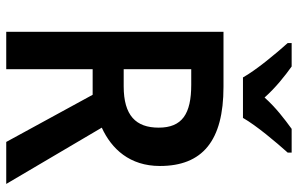

<svg xmlns="http://www.w3.org/2000/svg" viewBox="-194 -784 978 631"><g transform="rotate(90 295.5 -469.0)"><path d="M235 -778H368C393 -822 448 -887 482 -925V-938H404C371 -914 334 -886 301 -849C269 -885 230 -916 199 -938H122V-925C157 -886 211 -821 235 -778ZM266 -714H85V0H208V-284H292L447 0H585L400 -314C470 -346 526 -406 526 -505C526 -645 443 -714 266 -714ZM259 -608C355 -608 400 -578 400 -501C400 -426 360 -386 264 -386H208V-608Z"/></g></svg>

Font: Noto Sans Gurmukhi SemiCondensed SemiBold
Style: Regular
Weight: 600
Width: 4
Designer: Jelle Bosma - Monotype Design Team
Foundry: Monotype Imaging Inc.
Version: Version 2.004